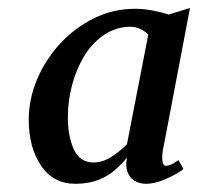

<svg xmlns="http://www.w3.org/2000/svg" viewBox="-20 -823 496 481"><path d="M387.5 -443.5Q385.5 -428 387.2 -417.8Q389 -407.5 396 -407.5Q400.5 -407.5 408 -410.5Q415.5 -413.5 427 -422L439.5 -400Q437 -396.5 422 -387.8Q407 -379 386.5 -371Q366 -363 346.5 -362.5Q329.5 -362.5 317 -370.2Q304.5 -378 299.2 -392.8Q294 -407.5 298 -428Q285.5 -412.5 268.5 -397.5Q251.5 -382.5 227.8 -372.8Q204 -363 170.5 -362.5Q114 -362 83 -407.8Q52 -453.5 52 -523Q52 -574 72.5 -623.2Q93 -672.5 129.8 -712.8Q166.5 -753 215 -777Q263.5 -801 318.5 -801Q340 -801 363.2 -796.5Q386.5 -792 402.5 -786.5L456 -803ZM351.5 -736.5Q342.5 -745.5 330.5 -750.8Q318.5 -756 308.5 -756Q271 -756 241.5 -736.2Q212 -716.5 191.8 -683.8Q171.5 -651 160.8 -610.8Q150 -570.5 150 -530Q150 -481.5 165 -448.8Q180 -416 214.5 -416Q237.5 -416 259.8 -430.5Q282 -445 298 -461.5Z"/></svg>

Font: Merriweather 24pt Medium
Style: Italic
Weight: 500
Italic angle: -7.8°
Version: Version 2.101